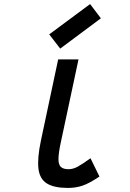

<svg xmlns="http://www.w3.org/2000/svg" viewBox="-20 -910 640 944"><path d="M314 14Q246 14 210.5 -8Q175 -30 169 -81Q163 -132 181 -218L266 -618H366L279 -210Q268 -159 267.5 -130Q267 -101 279 -89.5Q291 -78 317 -78Q339 -78 362 -90.5Q385 -103 425 -132L469 -42Q420 -9 386.5 2.5Q353 14 314 14ZM276 -671 222 -741 423 -890 476 -820Z"/></svg>

Font: Victor Mono Thin
Style: Italic
Weight: 100
Italic angle: -12°
Monospace: yes
Designer: Rune Bjørnerås
Version: Version 1.561;gftools[0.9.30]